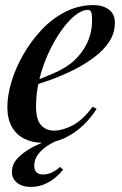

<svg xmlns="http://www.w3.org/2000/svg" viewBox="-20 -549 482 757"><path d="M100 -224Q151 -242 193.5 -261Q236 -280 263 -302Q300 -333 321.5 -375.5Q343 -418 343 -469Q343 -495 339 -502.5Q335 -510 327 -510Q303 -510 275.5 -488Q248 -466 221 -427.5Q194 -389 171.5 -340.5Q149 -292 135.5 -237.5Q122 -183 122 -130Q122 -78 141.5 -56Q161 -34 193 -34Q226 -34 266 -54.5Q306 -75 345 -128L361 -120Q341 -87 309 -56Q277 -25 236.5 -5.5Q196 14 149 14Q108 14 76 -2Q44 -18 26.5 -49.5Q9 -81 9 -127Q9 -173 25.5 -227.5Q42 -282 72.5 -335Q103 -388 145 -432.5Q187 -477 239 -503Q291 -529 349 -529Q385 -529 409 -511.5Q433 -494 433 -459Q433 -419 410.5 -384.5Q388 -350 350 -322Q312 -294 267.5 -272Q223 -250 178.5 -234Q134 -218 99 -208ZM229 -3Q204 4 177 19.5Q150 35 132.5 56.5Q115 78 115 104Q115 139 150 139Q168 139 186.5 130Q205 121 216 109L229 120Q200 155 168 171.5Q136 188 103 188Q67 188 47 171.5Q27 155 27 129Q27 96 54 70Q81 44 120 25.5Q159 7 195 -3Z"/></svg>

Font: Playfair Display Medium
Style: Italic
Weight: 500
Italic angle: -14°
Designer: Claus Eggers Sørensen
Foundry: Claus Eggers Sørensen
Version: Version 1.203